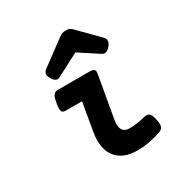

<svg xmlns="http://www.w3.org/2000/svg" viewBox="-162 -818 924 960"><g transform="rotate(-30 300.0 -338.5)"><path d="M380.9 -677.2 494.1 -562.5Q504.9 -551.8 504.9 -540Q504.9 -527.3 491.7 -511.2Q476.1 -492.2 461.4 -492.2Q452.6 -492.2 443.4 -498.5L335 -569.3L205.6 -502Q197.8 -497.6 190.9 -497.6Q175.3 -497.6 161.6 -521Q153.3 -536.1 153.3 -545.9Q153.3 -560.5 167.5 -570.8L311.5 -677.2Q319.3 -683.1 327.6 -685.8Q335.9 -688.5 348.1 -688.5Q360.8 -688.5 367.9 -685.8Q375 -683.1 380.9 -677.2ZM378.9 -430.7Q378.9 -428.2 377.9 -420.4L335.9 -181.2Q333.5 -165.5 333.5 -155.3Q333.5 -129.4 345.5 -117.2Q357.4 -105 380.9 -105Q423.3 -105 473.6 -118.2Q480.5 -119.6 485.4 -119.6Q498.5 -119.6 506.1 -108.6Q513.7 -97.7 518.6 -74.7Q522 -57.6 522 -48.3Q522 -35.2 516.1 -26.6Q510.3 -18.1 495.6 -13.2Q426.3 10.7 359.4 10.7Q288.1 10.7 248.8 -26.9Q209.5 -64.5 209.5 -132.8Q209.5 -154.8 213.9 -179.7L241.7 -341.3H147.5Q134.8 -341.3 129.2 -346.7Q123.5 -352.1 123.5 -367.2Q123.5 -378.4 126.5 -396Q131.8 -428.7 140.6 -439.9Q149.4 -451.2 167 -451.2H352.5Q366.2 -451.2 372.6 -446.3Q378.9 -441.4 378.9 -430.7Z"/></g></svg>

Font: Courier Prime Sans
Style: Bold Italic
Weight: 700
Italic angle: -10°
Designer: Alan Dague-Greene
Foundry: Quote-Unquote Apps
Version: Version 3.020